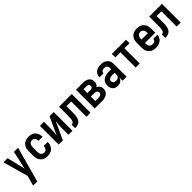

<svg xmlns="http://www.w3.org/2000/svg" viewBox="368 -2038 3764 3764"><g transform="rotate(-45 2250.0 -156.5)"><path d="M135 215Q146 179 156 142.5Q166 106 176 70L194 3L47 -520H162L253 -138L338 -520H453L250 215Z M747 8Q720 8 693 3Q666 -2 642.5 -15.5Q619 -29 600.5 -49.5Q582 -70 570.5 -94.5Q559 -119 555 -146Q551 -173 551 -200V-320Q551 -347 555 -374Q559 -401 570.5 -425.5Q582 -450 600.5 -470.5Q619 -491 642.5 -504.5Q666 -518 693 -523Q720 -528 747 -528Q773 -528 798.5 -523.5Q824 -519 847 -507.5Q870 -496 888.5 -478Q907 -460 919 -437Q931 -414 937 -389Q943 -364 943 -338V-331H832V-334Q832 -353 827 -371Q822 -389 811 -403Q800 -417 782.5 -424.5Q765 -432 747 -432Q727 -432 709 -422.5Q691 -413 680.5 -396Q670 -379 666 -359.5Q662 -340 662 -320V-200Q662 -180 666 -160.5Q670 -141 680.5 -124Q691 -107 709 -97.5Q727 -88 747 -88Q765 -88 782.5 -95.5Q800 -103 811 -117Q822 -131 827 -149Q832 -167 832 -186V-189H943V-182Q943 -156 937 -131Q931 -106 919 -83Q907 -60 888.5 -42Q870 -24 847 -12.5Q824 -1 798.5 3.5Q773 8 747 8Z M1059 0V-520H1170V-312Q1170 -272 1166 -231.5Q1162 -191 1156 -152L1325 -520H1441V0H1330V-208Q1330 -248 1334 -288.5Q1338 -329 1344 -368L1175 0Z M1515 0V-96Q1531 -96 1546.5 -104Q1562 -112 1569.5 -126.5Q1577 -141 1580.5 -157.5Q1584 -174 1585.5 -190.5Q1587 -207 1587.5 -223.5Q1588 -240 1588 -257V-520H1941V0H1830V-424H1699V-261Q1699 -242 1699 -223.5Q1699 -205 1697.5 -186.5Q1696 -168 1693 -149.5Q1690 -131 1684.5 -113Q1679 -95 1671 -78Q1663 -61 1651 -47Q1639 -33 1622.5 -23.5Q1606 -14 1588.5 -8.5Q1571 -3 1552 -1.5Q1533 0 1515 0Z M2059 0V-520H2259Q2281 -520 2302 -517Q2323 -514 2343 -506Q2363 -498 2380 -485Q2397 -472 2408.5 -454Q2420 -436 2425 -415Q2430 -394 2430 -373Q2430 -358 2427.5 -343Q2425 -328 2418 -315Q2411 -302 2400.5 -291Q2390 -280 2378 -272Q2395 -265 2410.5 -253.5Q2426 -242 2437 -227Q2448 -212 2452.5 -193Q2457 -174 2457 -156Q2457 -132 2450.5 -108.5Q2444 -85 2429.5 -66.5Q2415 -48 2395 -34.5Q2375 -21 2352.5 -13.5Q2330 -6 2306.5 -3Q2283 0 2259 0ZM2170 -316H2259Q2271 -316 2282 -319Q2293 -322 2302 -329.5Q2311 -337 2315 -348Q2319 -359 2319 -371Q2319 -382 2314.5 -393Q2310 -404 2301.5 -411Q2293 -418 2282 -421Q2271 -424 2259 -424H2170ZM2170 -96H2259Q2274 -96 2289 -98.5Q2304 -101 2317 -108.5Q2330 -116 2338 -129.5Q2346 -143 2346 -158Q2346 -173 2338 -186.5Q2330 -200 2317 -207.5Q2304 -215 2289 -217.5Q2274 -220 2259 -220H2170Z M2698 8Q2668 8 2638.5 -1.5Q2609 -11 2588.5 -33Q2568 -55 2559.5 -84.5Q2551 -114 2551 -144Q2551 -171 2557.5 -196.5Q2564 -222 2580 -243Q2596 -264 2618 -279Q2640 -294 2665 -302.5Q2690 -311 2716.5 -314Q2743 -317 2769 -317H2830V-351Q2830 -368 2825 -383.5Q2820 -399 2808.5 -410.5Q2797 -422 2781 -427Q2765 -432 2749 -432Q2734 -432 2720 -429Q2706 -426 2694 -417.5Q2682 -409 2675 -395.5Q2668 -382 2668 -368V-366H2557V-371Q2557 -394 2564 -416.5Q2571 -439 2584 -458.5Q2597 -478 2616.5 -491.5Q2636 -505 2657.5 -513.5Q2679 -522 2702.5 -525Q2726 -528 2749 -528Q2774 -528 2798.5 -524.5Q2823 -521 2845.5 -511Q2868 -501 2887 -484.5Q2906 -468 2918.5 -446.5Q2931 -425 2936 -400.5Q2941 -376 2941 -351V0H2830V-82Q2822 -62 2809 -44.5Q2796 -27 2778.5 -15Q2761 -3 2740 2.5Q2719 8 2698 8ZM2746 -88Q2763 -88 2780 -94Q2797 -100 2809 -113.5Q2821 -127 2825.5 -144.5Q2830 -162 2830 -180V-221H2769Q2757 -221 2745.5 -220Q2734 -219 2722.5 -216Q2711 -213 2700 -208.5Q2689 -204 2680 -196.5Q2671 -189 2666.5 -178Q2662 -167 2662 -155Q2662 -140 2669 -126Q2676 -112 2688.5 -103Q2701 -94 2716 -91Q2731 -88 2746 -88Z M3194 0V-424H3053V-520H3447V-424H3306V0Z M3750 8Q3722 8 3695 3Q3668 -2 3644 -15Q3620 -28 3601.5 -48.5Q3583 -69 3571.5 -94Q3560 -119 3555.5 -146Q3551 -173 3551 -200V-320Q3551 -347 3555.5 -374.5Q3560 -402 3571.5 -426.5Q3583 -451 3601.5 -471.5Q3620 -492 3644 -505Q3668 -518 3695.5 -523Q3723 -528 3750 -528Q3777 -528 3804.5 -523Q3832 -518 3856 -505Q3880 -492 3898.5 -471.5Q3917 -451 3928.5 -426.5Q3940 -402 3944.5 -374.5Q3949 -347 3949 -320V-212H3662V-200Q3662 -180 3666 -160Q3670 -140 3681 -123Q3692 -106 3711 -97Q3730 -88 3750 -88Q3765 -88 3780 -91Q3795 -94 3807.5 -102.5Q3820 -111 3827.5 -125Q3835 -139 3836 -154H3947Q3947 -130 3940 -107Q3933 -84 3919 -64Q3905 -44 3885.5 -30Q3866 -16 3843.5 -7Q3821 2 3797.5 5Q3774 8 3750 8ZM3662 -308H3838V-320Q3838 -340 3834 -360Q3830 -380 3818.5 -397Q3807 -414 3788.5 -423Q3770 -432 3750 -432Q3730 -432 3711.5 -423Q3693 -414 3681.5 -397Q3670 -380 3666 -360Q3662 -340 3662 -320Z M4015 0V-96Q4031 -96 4046.5 -104Q4062 -112 4069.5 -126.5Q4077 -141 4080.5 -157.5Q4084 -174 4085.5 -190.5Q4087 -207 4087.5 -223.5Q4088 -240 4088 -257V-520H4441V0H4330V-424H4199V-261Q4199 -242 4199 -223.5Q4199 -205 4197.5 -186.5Q4196 -168 4193 -149.5Q4190 -131 4184.5 -113Q4179 -95 4171 -78Q4163 -61 4151 -47Q4139 -33 4122.5 -23.5Q4106 -14 4088.5 -8.5Q4071 -3 4052 -1.5Q4033 0 4015 0Z"/></g></svg>

Font: Iosevka
Style: Bold
Weight: 700
Monospace: yes
Designer: Belleve Invis
Foundry: Belleve Invis
Version: Version 32.5.0; ttfautohint (v1.8.4)